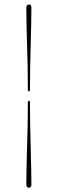

<svg xmlns="http://www.w3.org/2000/svg" viewBox="-20 -744 264 875"><path d="M116.5 -335Q116.5 -331 115.2 -329.2Q114 -327.5 111.5 -327.5Q109.5 -327.5 108.2 -329.2Q107 -331 107 -335Q107 -386.5 106 -437.5Q105 -488.5 103.5 -536.8Q102 -585 101 -628.5Q100 -672 100 -708.5Q100 -716 103.2 -719.8Q106.5 -723.5 112 -723.5Q118 -723.5 120.5 -719.8Q123 -716 123 -708.5Q123 -672 122 -628.5Q121 -585 119.8 -536.8Q118.5 -488.5 117.5 -437.2Q116.5 -386 116.5 -335ZM107 -277Q107 -281.5 108.2 -283Q109.5 -284.5 111.5 -284.5Q114.5 -284.5 115.5 -282.8Q116.5 -281 116.5 -277Q116.5 -226 117.5 -175Q118.5 -124 119.8 -75.5Q121 -27 122 16.5Q123 60 123 96.5Q123 104 120 107.8Q117 111.5 111 111.5Q106 111.5 103 107.8Q100 104 100 96.5Q100 60 101 16.5Q102 -27 103.5 -75.2Q105 -123.5 106 -174.8Q107 -226 107 -277Z"/></svg>

Font: Fraunces 120pt
Style: Bold
Weight: 700
Version: Version 1.000;[b76b70a41]